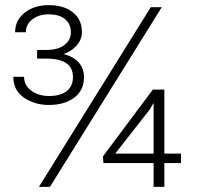

<svg xmlns="http://www.w3.org/2000/svg" viewBox="-20 -730 783 750"><path d="M257 -604Q257 -635 235 -654.5Q213 -674 170 -674Q132 -674 106.5 -654.5Q81 -635 81 -604H39Q39 -651 76.5 -680.5Q114 -710 170 -710Q229 -710 264.5 -682Q300 -654 300 -604Q300 -577 280.5 -553.5Q261 -530 228 -519Q267 -509 287.5 -486Q308 -463 308 -428Q308 -377 270 -348.5Q232 -320 171 -320Q115 -320 73.5 -348.5Q32 -377 32 -430H74Q74 -397 102 -376Q130 -355 172 -355Q217 -355 241 -374.5Q265 -394 265 -429Q265 -501 162 -501H125V-535H162Q207 -535 232 -554.5Q257 -574 257 -604ZM580 -93H384L382 -119L577 -380H622V-130H687V-93H622V0H580ZM580 -328 564 -301 430 -130H580ZM569 -702H612L175 0H132Z"/></svg>

Font: Freesentation 2 ExtraLight
Style: Regular
Weight: 260
Designer: glyphs from Roboto by Christian Robertson / Hangul glyphs from Noto Sans CJK(Source Han Sans) by Jang Soo-young and Kang
Foundry: PT&
Version: Version 2.001